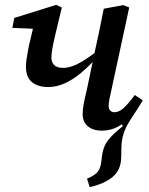

<svg xmlns="http://www.w3.org/2000/svg" viewBox="-20 -526 616 792"><path d="M350 246 339 211Q364 201 378.5 187.5Q393 174 397 147L402 109Q405 92 410.5 78.5Q416 65 426 52Q436 39 451 25Q466 11 487 -6L475 -27L538 -111L569 -112Q553 -85 537.5 -62Q522 -39 509 -17Q496 5 489 28Q482 51 481 77L480 123Q479 175 445 203.5Q411 232 350 246ZM179 -167Q136 -167 111.5 -187.5Q87 -208 87 -251Q87 -265 89.5 -282Q92 -299 96 -320.5Q100 -342 107 -370Q114 -398 122 -434L152 -406L31 -411L39 -452L212 -506L235 -495Q218 -425 208.5 -384.5Q199 -344 195.5 -322.5Q192 -301 192 -289Q192 -269 203.5 -257.5Q215 -246 241 -246Q258 -246 279.5 -253.5Q301 -261 327 -277.5Q353 -294 385 -318L395 -283H374Q344 -250 312 -223.5Q280 -197 246.5 -182Q213 -167 179 -167ZM399 13Q365 13 343 -4.5Q321 -22 321 -56Q321 -76 326 -101.5Q331 -127 338 -155L369 -303Q379 -349 389 -396Q399 -443 408 -490L489 -505L513 -495L440 -157Q435 -136 431.5 -117.5Q428 -99 428 -88Q428 -77 434.5 -70Q441 -63 452 -63Q470 -63 488.5 -79Q507 -95 536 -134L569 -112Q548 -78 523 -49.5Q498 -21 467.5 -4Q437 13 399 13Z"/></svg>

Font: Source Serif 4 Medium
Style: Italic
Weight: 500
Italic angle: -12°
Designer: Frank Grießhammer
Foundry: Adobe Systems Incorporated
Version: Version 4.004;hotconv 1.0.116;makeotfexe 2.5.65601